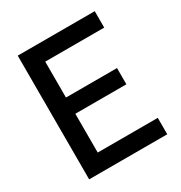

<svg xmlns="http://www.w3.org/2000/svg" viewBox="-162 -804 871 922"><g transform="rotate(-30 273.5 -343.0)"><path d="M67 0V-686H494V-595H167V-396H450V-306H167V-91H500V0Z"/></g></svg>

Font: Archivo Narrow Medium
Style: Regular
Weight: 500
Designer: Hector Gatti
Foundry: Omnibus-Type
Version: Version 3.002